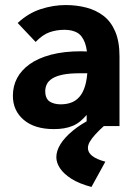

<svg xmlns="http://www.w3.org/2000/svg" viewBox="-20 -499 540 760"><path d="M193 12Q117 12 74 -24.5Q31 -61 31 -120Q31 -158 47.5 -189.5Q64 -221 97.5 -245Q131 -269 182 -282.5Q233 -296 301 -296Q307 -296 317 -295.5Q327 -295 339 -295Q351 -295 361 -294L364 -208Q356 -209 343.5 -209Q331 -209 318 -209Q305 -209 297 -209Q255 -209 228.5 -203.5Q202 -198 186.5 -188Q171 -178 165 -165Q159 -152 159 -137Q159 -124 163.5 -113.5Q168 -103 176 -97.5Q184 -92 195.5 -89Q207 -86 220 -86Q247 -86 267 -95Q287 -104 300.5 -123.5Q314 -143 320.5 -173.5Q327 -204 327 -246Q327 -301 316 -330Q305 -359 285 -370Q265 -381 235 -381Q204 -381 176.5 -371.5Q149 -362 121 -333L50 -408Q92 -447 141.5 -463Q191 -479 240 -479Q283 -479 321.5 -469Q360 -459 389.5 -436.5Q419 -414 436 -374.5Q453 -335 453 -276V0H323V-44Q310 -29 296.5 -18Q283 -7 267 -0.5Q251 6 233 9Q215 12 193 12ZM397 141 342 241Q293 228 262.5 208.5Q232 189 217.5 167Q203 145 203 123Q203 98 219.5 71.5Q236 45 268 18.5Q300 -8 346 -31L391 0Q371 18 357 33.5Q343 49 335.5 62Q328 75 328 87Q328 105 345.5 118.5Q363 132 397 141Z"/></svg>

Font: Inconsolata ExtraBold
Style: Regular
Weight: 800
Designer: Raph Levien, Cyreal, Brenton Simpson
Foundry: Raph Levien, Cyreal, Google
Version: Version 3.001